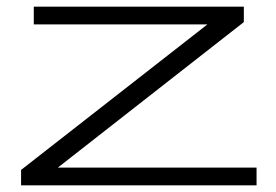

<svg xmlns="http://www.w3.org/2000/svg" viewBox="-20 -554 824 574"><path d="M43 0V-46L600 -481H81V-534H709V-488L153 -53H747V0Z"/></svg>

Font: Georama ExtraExtended Light
Style: Regular
Weight: 300
Width: 8
Designer: Jean-Baptiste Levee
Foundry: Production Type
Version: Version 1.000